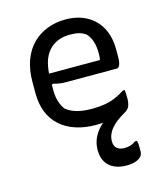

<svg xmlns="http://www.w3.org/2000/svg" viewBox="-117 -632 834 970"><g transform="rotate(-15 300.0 -146.5)"><path d="M303 138Q303 104 315.5 76Q328 48 350.5 24.5Q373 1 403 -17.5Q433 -36 469 -49Q480 -54 488.5 -57.5Q497 -61 504 -65Q511 -69 515 -74Q515 -48 508 -34Q501 -20 483 -10Q433 18 408.5 48Q384 78 384 113Q384 137 398 149.5Q412 162 438 162Q455 162 469 157.5Q483 153 497 143H507Q509 149 510 157Q511 165 511 175Q511 185 511 199Q511 223 487.5 236.5Q464 250 426 250Q389 250 361.5 237.5Q334 225 318.5 200Q303 175 303 138ZM316 -543Q378 -543 425 -518Q472 -493 498.5 -445.5Q525 -398 525 -330V-291Q525 -274 522.5 -261.5Q520 -249 515 -242.5Q510 -236 502 -236H238Q220 -236 204 -238.5Q188 -241 175 -245L151 -240L145 -300H432Q434 -308 434.5 -316.5Q435 -325 435 -333Q435 -371 426.5 -397Q418 -423 400 -442Q384 -453 365 -458Q346 -463 318 -463Q247 -463 206 -416.5Q165 -370 165 -271V-213Q165 -191 168.5 -172.5Q172 -154 179 -138Q186 -122 196 -109Q220 -90 252.5 -81Q285 -72 331 -72Q367 -72 396.5 -77Q426 -82 452.5 -93Q479 -104 504 -121H514Q515 -109 515.5 -96.5Q516 -84 516 -72Q516 -59 512.5 -50Q509 -41 502 -34Q488 -20 461.5 -9.5Q435 1 401 6.5Q367 12 329 12Q271 12 223.5 -3.5Q176 -19 142.5 -49Q109 -79 91.5 -122.5Q74 -166 74 -222V-280Q74 -345 92.5 -394.5Q111 -444 144.5 -477Q178 -510 222 -526.5Q266 -543 316 -543Z"/></g></svg>

Font: Rec Mono Semicasual
Style: Regular
Weight: 400
Version: Version 1.085; ttfautohint (v1.8.4.7-5d5b)